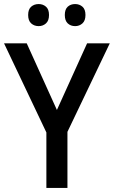

<svg xmlns="http://www.w3.org/2000/svg" viewBox="-20 -928 562 948"><path d="M261 -385 410 -714H522L313 -277V0H209V-274L0 -714H112ZM119 -854Q119 -882 134 -895Q149 -908 171 -908Q192 -908 207 -895Q222 -882 222 -854Q222 -826 207 -812.5Q192 -799 171 -799Q149 -799 134 -812.5Q119 -826 119 -854ZM300 -854Q300 -882 314.5 -895Q329 -908 351 -908Q372 -908 387 -895Q402 -882 402 -854Q402 -826 387 -812.5Q372 -799 351 -799Q329 -799 314.5 -812.5Q300 -826 300 -854Z"/></svg>

Font: Noto Sans Malayalam SemiCondensed Medium
Style: Regular
Weight: 500
Width: 4
Designer: Jelle Bosma - Monotype Design Team
Foundry: Monotype Imaging Inc.
Version: Version 2.104; ttfautohint (v1.8.4.7-5d5b)